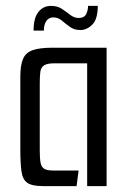

<svg xmlns="http://www.w3.org/2000/svg" viewBox="-20 -632 436 652"><path d="M126 0Q89 0 73 -11Q57 -22 53 -49.5Q49 -77 49 -128V-371Q49 -410 58 -431.5Q67 -453 90.5 -461.5Q114 -470 159 -470H342V0H276V-417H165Q140 -417 129.5 -410Q119 -403 117 -388.5Q115 -374 115 -348V-121Q115 -93 118 -78.5Q121 -64 130.5 -58.5Q140 -53 160 -53H247L240 0ZM94 -528Q94 -571 110.5 -591.5Q127 -612 153 -612Q175 -612 190 -602Q205 -592 218.5 -581.5Q232 -571 247 -571Q266 -571 272.5 -584Q279 -597 279 -612H312Q312 -567 293.5 -548.5Q275 -530 253 -530Q232 -530 217 -541Q202 -552 189.5 -562.5Q177 -573 161 -573Q146 -573 137.5 -561Q129 -549 129 -528Z"/></svg>

Font: Smooch Sans Thin Medium
Style: Regular
Weight: 500
Version: Version 1.010